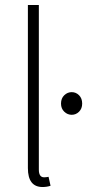

<svg xmlns="http://www.w3.org/2000/svg" viewBox="-20 -739 350 771"><path d="M151 12Q92 12 92 -64V-719H136V-58Q136 -27 157 -27Q165 -27 175 -29L183 7Q168 12 151 12ZM225 -323Q225 -344 238 -356.5Q251 -369 268 -369Q285 -369 297.5 -356.5Q310 -344 310 -323Q310 -303 297.5 -290.5Q285 -278 268 -278Q251 -278 238 -290.5Q225 -303 225 -323Z"/></svg>

Font: Toshiba Sans Light
Style: Regular
Weight: 300
Designer: Paul D. Hunt
Foundry: Toshiba Corporation
Version: Version 2.020;PS 2.0;hotconv 1.0.86;makeotf.lib2.5.63406